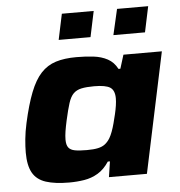

<svg xmlns="http://www.w3.org/2000/svg" viewBox="-51 -754 760 811"><g transform="rotate(-5 328.5 -348.5)"><path d="M210 8Q150 8 111.5 -4.5Q73 -17 55.5 -48Q38 -79 38 -134Q38 -159 41 -190.5Q44 -222 52 -258Q69 -335 89 -386Q109 -437 135.5 -465.5Q162 -494 198.5 -505.5Q235 -517 286 -517Q325 -517 358.5 -513Q392 -509 418 -495Q444 -481 459 -452H467L485 -510H648L540 0H379L389 -66H380Q359 -34 332 -18Q305 -2 274 3Q243 8 210 8ZM296 -122Q325 -122 343.5 -126Q362 -130 374 -139.5Q386 -149 395 -164Q401 -174 407 -190Q413 -206 418 -225Q423 -244 427.5 -263Q432 -282 434.5 -299Q437 -316 437 -329Q437 -363 418 -375.5Q399 -388 350 -388Q317 -388 296 -383.5Q275 -379 262 -366Q249 -353 240.5 -326.5Q232 -300 222 -255Q216 -228 213 -208.5Q210 -189 210 -174Q210 -151 218.5 -140Q227 -129 245.5 -125.5Q264 -122 296 -122ZM450 -596 475 -705H607L584 -596ZM218 -596 241 -705H376L353 -596Z"/></g></svg>

Font: Saira Thin Expanded
Style: Bold Italic
Weight: 700
Width: 7
Italic angle: -12°
Version: Version 1.101